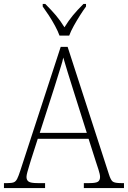

<svg xmlns="http://www.w3.org/2000/svg" viewBox="-22 -951 647 971"><path d="M-2 0V-25H16Q37 -25 47.5 -29Q58 -33 65 -47Q72 -61 81 -89L285 -714H320L529 -69Q538 -40 548.5 -32.5Q559 -25 590 -25H605V0H402V-25H430Q464 -25 474 -32.5Q484 -40 484 -56Q484 -69 476 -93.5Q468 -118 463 -133L426 -249H169L134 -140Q131 -130 126 -113.5Q121 -97 116.5 -81Q112 -65 112 -56Q112 -40 123 -32.5Q134 -25 168 -25H206V0ZM179 -279H417L349 -494Q334 -540 320.5 -585Q307 -630 298 -660Q295 -643 286.5 -616.5Q278 -590 269 -560.5Q260 -531 252 -506ZM279 -771Q271 -793 256.5 -820Q242 -847 225 -873Q208 -899 194 -918V-931H207Q239 -899 261 -873Q283 -847 304 -813Q325 -847 346.5 -873Q368 -899 400 -931H413V-918Q399 -899 382.5 -873Q366 -847 351 -820Q336 -793 328 -771Z"/></svg>

Font: Noto Serif SemiCondensed ExtraLight
Style: Regular
Weight: 200
Width: 4
Designer: Monotype Design Team
Foundry: Monotype Imaging Inc.
Version: Version 2.014